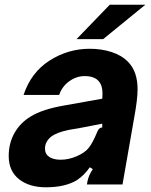

<svg xmlns="http://www.w3.org/2000/svg" viewBox="-20 -783 643 815"><path d="M17 -121Q17 -175 41.5 -218.5Q66 -262 111 -289Q160 -319 251 -335L414 -364Q415 -371 415 -386Q415 -419 401 -436Q383 -460 339 -460Q305 -460 274.5 -438.5Q244 -417 231 -380H80Q112 -476 190.5 -526Q269 -576 361 -576Q411 -576 454 -562Q497 -548 524 -520Q564 -479 564 -404Q564 -361 549 -280L500 0H349L351 -12Q356 -39 374 -65L361 -73Q339 -40 306 -18Q256 12 175 12Q104 12 60.5 -22.5Q17 -57 17 -121ZM306 -120Q341 -135 357.5 -156.5Q374 -178 391 -219Q395 -230 400 -235.5Q405 -241 414 -242V-258L316 -239L274 -232Q245 -226 227 -219Q209 -212 196 -202Q171 -181 171 -152Q171 -129 189 -117Q207 -105 237 -105Q272 -105 306 -120ZM418 -617H305L446 -763H597Z"/></svg>

Font: Open Sauce Sans ExBold Italic
Style: Regular
Weight: 800
Italic angle: -10°
Designer: Alfredo Marco Pradil
Foundry: Creative Sauce Fz LLC
Version: Version 1.477